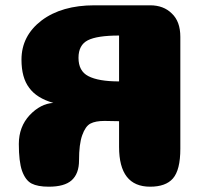

<svg xmlns="http://www.w3.org/2000/svg" viewBox="-20 -703 760 724"><path d="M311 -551Q346 -569 429 -569V-396Q351 -396 313 -416Q276 -435 276 -485Q276 -533 311 -551ZM63 -59Q76 -23 99 -11Q122 1 164 1Q223 1 250 -23Q278 -48 278 -98Q278 -160 290 -193Q302 -227 321 -237Q340 -247 374 -247L429 -246V-149Q429 1 546 1Q605 1 632 -30Q660 -62 660 -142V-564Q660 -622 628 -652Q597 -683 546 -683H336Q213 -683 137 -626Q61 -568 61 -478Q61 -410 90 -372Q118 -333 181 -315Q133 -312 92 -269Q51 -225 51 -160Q51 -94 63 -59Z"/></svg>

Font: Coiny 2.0
Style: Regular
Weight: 400
Version: Version 1.001 July 11, 2018